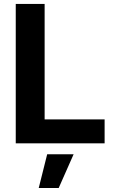

<svg xmlns="http://www.w3.org/2000/svg" viewBox="-20 -727 586 974"><path d="M59.9 -707H206.4V-121.2H510.7V0H59.9ZM219.3 55.7H353.4L277.8 226.6H176.5Z"/></svg>

Font: Pretendard GOV Variable
Style: Regular
Weight: 400
Designer: Base glyphs from Inter by Rasmus Andersson; Hangul glyphs from Noto Sans CJK(Source Han Sans) by Jang Soo-young and Kang
Foundry: Kil Hyung-jin
Version: Version 1.307;Glyphs 3.2 (3192)